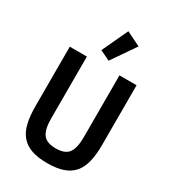

<svg xmlns="http://www.w3.org/2000/svg" viewBox="-231 -1086 1085 1215"><g transform="rotate(30 312.0 -478.0)"><path d="M193 -698V-245Q193 -168 218.5 -132Q244 -96 312 -96Q380 -96 405.5 -132Q431 -168 431 -245V-698H556V-263Q556 -191 543.5 -139Q531 -87 502 -53.5Q473 -20 426.5 -4Q380 12 312 12Q244 12 197.5 -4Q151 -20 122 -53.5Q93 -87 80.5 -139Q68 -191 68 -263V-698ZM325 -744 252 -779 340 -968 444 -917Z"/></g></svg>

Font: IBM Plex Sans Cond SmBld
Style: Regular
Weight: 600
Width: 3
Designer: Mike Abbink, Paul van der Laan, Pieter van Rosmalen
Foundry: Bold Monday
Version: Version 1.3